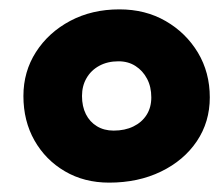

<svg xmlns="http://www.w3.org/2000/svg" viewBox="-20 -814 474 410"><path d="M235 -794Q290.6 -794 333.8 -769Q377.1 -744 402.6 -701.7Q428 -659.3 428 -606Q428 -553.6 400.3 -512.4Q372.6 -471.3 323.9 -447.7Q275.2 -424 213 -424Q159.8 -424 118.6 -448.2Q77.4 -472.3 53.7 -513.9Q30 -555.6 30 -609Q30 -661.1 56.8 -702.9Q83.7 -744.8 129.9 -769.4Q176.2 -794 235 -794ZM233 -683.1Q209.6 -683.1 192 -673.5Q174.4 -663.9 164.8 -647.2Q155.1 -630.6 155.1 -609Q155.1 -586.8 163.4 -570.2Q171.7 -553.7 187 -544.4Q202.3 -535.1 222.6 -535.1Q246.6 -535.1 264.7 -543.9Q282.9 -552.7 293 -568.6Q303.1 -584.6 303.1 -606Q303.1 -628.6 294.1 -645.7Q285.1 -662.9 269.4 -673Q253.8 -683.1 233 -683.1Z"/></svg>

Font: Playpen Sans Hebrew
Style: Regular
Weight: 400
Designer: Tom Grace, Laura Meseguer, Veronika Burian, José Scaglione
Foundry: TypeTogether
Version: Version 2.000